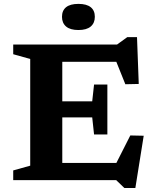

<svg xmlns="http://www.w3.org/2000/svg" viewBox="-20 -927 798 988"><path d="M532.5 -492V-363.5V-235H464L454.5 -323H216V-405.5H454.5L464 -492ZM694 -495 625 -493.5 558.5 -659 609 -609H216V-698H582.5L635 -736H685ZM554 -39.5 650.5 -230 719.5 -228.5 676.5 40.5H620L578 0H216V-88.5H598ZM48 0V-50L135.5 -74.5V-623.5L48 -648V-698H300.5V0ZM383.5 -772.5Q341.5 -772.5 320.2 -790.5Q299 -808.5 299 -840.5Q299 -873 320.2 -890Q341.5 -907 383.5 -907Q425.5 -907 446.8 -890Q468 -873 468 -840.5Q468 -808.5 446.8 -790.5Q425.5 -772.5 383.5 -772.5Z"/></svg>

Font: Newsreader 9pt SemiBold
Style: Regular
Weight: 600
Designer: Hugues Gentile
Foundry: Production Type
Version: Version 1.003